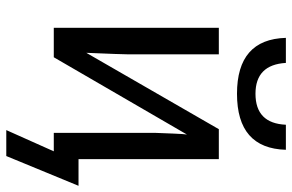

<svg xmlns="http://www.w3.org/2000/svg" viewBox="-180 -602 934 614"><g transform="rotate(90 287.0 -295.0)"><path d="M68.8 -527.8H153.8V-238.8Q153.8 -218.8 148.9 -104L393.1 -527.8H488.8V-79.1H574.2L479 151.9H396L463.9 0H404.8V-321.8Q404.8 -325.7 407.2 -382.8Q408.7 -418.9 410.2 -425.8L163.1 0H68.8ZM279.8 -585.9Q105.5 -585.9 101.1 -742.2H181.2Q187 -645 279.8 -645Q374.5 -645 378.9 -742.2H459Q454.6 -585.9 279.8 -585.9Z"/></g></svg>

Font: Libra Sans Modern
Style: Regular
Weight: 400
Foundry: Stefan Peev, Context Ltd
Version: Version 1.000